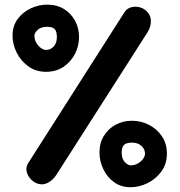

<svg xmlns="http://www.w3.org/2000/svg" viewBox="-20 -735 763 816"><path d="M534.9 -32.3Q524.2 -32.3 510.6 -46Q497.1 -59.7 497.1 -86.9Q497.1 -109.1 506.8 -119Q516.6 -128.8 540.8 -128.8Q566.4 -128.8 581.4 -114.6Q596.3 -100.5 596.3 -82Q596.3 -71.2 588 -59.6Q579.6 -48.1 565.7 -40.2Q551.9 -32.3 534.9 -32.3ZM534.9 60.7Q571.8 60.7 607.2 43.2Q642.6 25.6 666 -6.3Q689.3 -38.2 689.3 -82Q689.3 -124.8 667.9 -156.1Q646.5 -187.5 612.5 -204.7Q578.5 -221.8 540.8 -221.8Q502.3 -221.8 470.9 -204.7Q439.6 -187.6 421.2 -157.3Q402.8 -127 402.8 -86.9Q402.8 -50.4 418.9 -16.5Q434.9 17.5 464.5 39.1Q494.1 60.7 534.9 60.7ZM126.3 -583.7Q126.3 -594.5 139.8 -607.8Q153.3 -621.1 180.9 -621.1Q202.8 -621.1 212.2 -611.5Q221.7 -601.9 221.7 -577.4Q221.7 -552.1 208.3 -537.5Q194.8 -522.8 176 -522.8Q165.2 -522.8 153.6 -531.2Q142.1 -539.6 134.2 -553.4Q126.3 -567.3 126.3 -583.7ZM33.3 -583.7Q33.3 -546.9 50.8 -511.5Q68.4 -476.1 100.5 -452.9Q132.6 -429.8 176 -429.8Q218.4 -429.8 249.9 -451Q281.4 -472.3 298.6 -506Q315.9 -539.7 315.9 -577.4Q315.9 -615.8 298.9 -647.1Q281.9 -678.3 251.6 -696.8Q221.3 -715.3 180.9 -715.3Q144.8 -715.3 110.8 -699.5Q76.9 -683.7 55.1 -654.2Q33.3 -624.6 33.3 -583.7ZM600.2 -690.1Q586.9 -701.7 569.2 -705.1Q551.4 -708.5 534.9 -703.2Q518.3 -697.9 508.8 -682.7L99.5 -41.3Q90 -26.1 92.8 -9.1Q95.6 7.9 107.1 22.2Q118.7 36.5 134.8 43.5Q159.3 53.8 182.2 42.3Q205.1 30.8 219.5 8.1L607.5 -598.6Q621.9 -621.3 621.2 -647.2Q620.4 -673 600.2 -690.1Z"/></svg>

Font: Mikhak VF
Style: Regular
Weight: 100
Designer: Amin Abedi
Version: Version 3.001